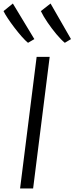

<svg xmlns="http://www.w3.org/2000/svg" viewBox="-43 -1070 423 1090"><path d="M71 0 165 -747H239L145 0ZM116 -827Q101 -839 80.5 -862.2Q60 -885.5 39 -913Q18 -940.5 1.2 -965.8Q-15.5 -991 -23 -1007L30 -1050L152 -848ZM325 -827Q303.5 -844.5 277 -876.2Q250.5 -908 226.5 -943.2Q202.5 -978.5 189 -1007L244 -1050L360 -848Z"/></svg>

Font: Merriweather Sans Light
Style: Italic
Weight: 300
Italic angle: -7.5°
Designer: Eben Sorkin
Foundry: Eben Sorkin
Version: Version 2.001; ttfautohint (v1.8.3)